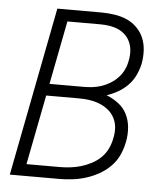

<svg xmlns="http://www.w3.org/2000/svg" viewBox="-50 -714 650 759"><g transform="rotate(5 275.0 -335.0)"><path d="M17 0 147 -670H322Q348 -670 374.5 -666Q401 -662 423.5 -652Q446 -642 463.5 -624.5Q481 -607 490.5 -584.5Q500 -562 501.5 -535.5Q503 -509 498 -482Q493 -459 482.5 -436.5Q472 -414 454.5 -396Q437 -378 415 -365.5Q393 -353 371 -346Q396 -336 418 -319.5Q440 -303 452 -279Q464 -255 466.5 -226.5Q469 -198 463 -168Q458 -142 446.5 -116.5Q435 -91 414.5 -70.5Q394 -50 368.5 -36Q343 -22 316.5 -14Q290 -6 263.5 -3Q237 0 211 0ZM142 -371H276Q294 -371 312 -373Q330 -375 348 -381Q366 -387 383 -397.5Q400 -408 413.5 -422.5Q427 -437 435 -454.5Q443 -472 446 -490Q450 -509 449 -527.5Q448 -546 441 -562.5Q434 -579 421.5 -591Q409 -603 393.5 -610Q378 -617 359.5 -620Q341 -623 322 -623H191ZM79 -47H211Q232 -47 253 -49.5Q274 -52 294.5 -58Q315 -64 335.5 -74.5Q356 -85 372.5 -101Q389 -117 398.5 -137Q408 -157 412 -178Q417 -200 415.5 -221Q414 -242 404.5 -260Q395 -278 379.5 -290.5Q364 -303 345 -310.5Q326 -318 305 -321Q284 -324 262 -324H133Z"/></g></svg>

Font: Lode Dark
Style: Italic
Weight: 400
Italic angle: -11°
Monospace: yes
Designer: Belleve Invis
Foundry: Belleve Invis
Version: Version 29.2.0; ttfautohint (v1.8.3)